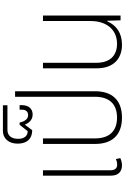

<svg xmlns="http://www.w3.org/2000/svg" viewBox="217 -1088 881 1356"><g transform="rotate(-90 658.0 -410.5)"><path d="M168 10C183 10 203 6 219 -2L212 -33C202 -28 186 -24 173 -24C148 -24 133 -38 133 -73V-548H95V-67C95 -11 129 10 168 10Z M505 10C634 10 691 -66 691 -179V-745H652V-181C652 -82 603 -25 505 -25C407 -25 358 -82 358 -181V-548H319V-179C319 -66 376 10 505 10Z M527 -621C563 -621 593 -644 593 -699V-713H561V-699C561 -668 547 -653 522 -653C496 -653 478 -675 470 -713H454L409 -656C375 -656 355 -681 355 -723C355 -775 381 -799 418 -799H592V-831H411C361 -831 321 -794 321 -727C321 -660 356 -624 416 -624L455 -676C470 -641 493 -621 527 -621Z M1019 10C1103 10 1156 -29 1185 -94H1189L1192 0H1226V-548H1187V-211C1187 -98 1125 -25 1027 -25C941 -25 892 -76 892 -172V-548H853V-168C853 -47 924 10 1019 10Z"/></g></svg>

Font: Noto Sans Thai SemCond ExtLt
Style: Regular
Weight: 200
Width: 4
Designer: Monotype Design Team
Foundry: Monotype Imaging Inc.
Version: Version 2.002